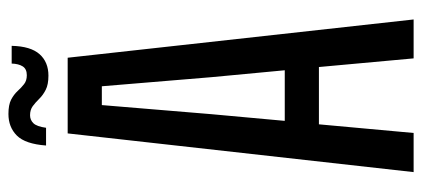

<svg xmlns="http://www.w3.org/2000/svg" viewBox="-286 -690 977 444"><g transform="rotate(-90 202.0 -468.5)"><path d="M25.5 0 115 -800H290L378.5 0H288.5L268.5 -219H136L116 0ZM144 -298H261L245 -468L224 -721H180.5L159.5 -468ZM276.5 -929.5H317.5Q316.5 -885.5 298.2 -865Q280 -844.5 248.5 -844.5Q228 -844.5 215.8 -850.8Q203.5 -857 195 -865.8Q186.5 -874.5 178 -880.8Q169.5 -887 157 -887Q146 -887 138.5 -879.2Q131 -871.5 128 -850H87Q90.5 -898 110 -917.5Q129.5 -937 160 -937Q181 -937 193 -930.8Q205 -924.5 213 -915.8Q221 -907 229 -900.8Q237 -894.5 249.5 -894.5Q264 -894.5 270 -904Q276 -913.5 276.5 -929.5Z"/></g></svg>

Font: Big Shoulders Text Thin Medium
Style: Regular
Weight: 500
Version: Version 2.002